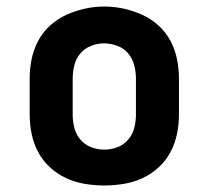

<svg xmlns="http://www.w3.org/2000/svg" viewBox="-20 -561 640 589"><path d="M300 8Q270 8 240 3Q210 -2 183 -14.5Q156 -27 133.5 -47.5Q111 -68 97 -94.5Q83 -121 77 -150.5Q71 -180 71 -210V-320Q71 -350 77 -379.5Q83 -409 97 -435.5Q111 -462 133.5 -482.5Q156 -503 183.5 -515.5Q211 -528 240.5 -534.5Q270 -541 300 -541Q330 -541 359.5 -534.5Q389 -528 416.5 -515.5Q444 -503 466.5 -482.5Q489 -462 503 -435.5Q517 -409 523 -379.5Q529 -350 529 -320V-210Q529 -180 523 -150.5Q517 -121 503 -94.5Q489 -68 466.5 -47.5Q444 -27 417 -14.5Q390 -2 360 3Q330 8 300 8ZM300 -102Q321 -102 340.5 -109.5Q360 -117 373.5 -133Q387 -149 392 -169Q397 -189 397 -210V-320Q397 -341 391.5 -361.5Q386 -382 373 -397.5Q360 -413 339.5 -420.5Q319 -428 299 -428Q278 -428 258.5 -420Q239 -412 226 -396.5Q213 -381 208 -360.5Q203 -340 203 -320V-210Q203 -189 208 -169Q213 -149 226.5 -133Q240 -117 259.5 -109.5Q279 -102 300 -102Z"/></svg>

Font: Iosevka Curly XBdEx
Style: Regular
Weight: 800
Width: 7
Monospace: yes
Designer: Belleve Invis
Foundry: Belleve Invis
Version: Version 11.1.0; ttfautohint (v1.8.3)